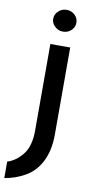

<svg xmlns="http://www.w3.org/2000/svg" viewBox="-154 -779 508 1043"><g transform="rotate(10 100.0 -257.5)"><path d="M179.7 -61.5Q179.7 -181.6 179.7 -539.1Q166 -539.1 126 -539.1Q112.3 -539.1 70.3 -539.1Q70.3 -419.9 70.3 -61.5Q70.3 25.4 33.2 71.3Q-2.9 116.2 -49.8 130.9Q-49.8 161.1 -49.8 221.7Q9.8 211.9 61.5 182.6Q113.3 154.3 144.5 97.7Q161.1 67.4 170.9 27.3Q179.7 -11.7 179.7 -61.5ZM189.5 -676.8Q189.5 -702.1 170.9 -719.7Q152.3 -737.3 126 -737.3Q99.6 -737.3 81.1 -719.7Q61.5 -702.1 61.5 -676.8Q61.5 -652.3 81.1 -634.8Q94.7 -622.1 112.3 -618.2Q119.1 -617.2 126 -617.2Q152.3 -617.2 170.9 -634.8Q189.5 -652.3 189.5 -676.8Z"/></g></svg>

Font: DaxlinePro-Medium
Style: Medium
Weight: 400
Designer: Hans Reichel
Version: Version 7.502; 2006